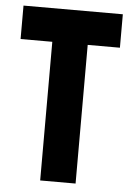

<svg xmlns="http://www.w3.org/2000/svg" viewBox="-51 -739 535 778"><g transform="rotate(5 216.0 -350.0)"><path d="M286 -564H417V-700H13V-564H142V0H286Z"/></g></svg>

Font: Advent Pro ExtraBold
Style: Regular
Weight: 800
Designer: VivaRado, Andreas Kalpakidis
Foundry: VivaRado, Andreas Kalpakidis
Version: Version 3.000